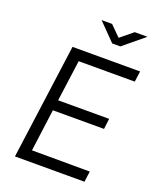

<svg xmlns="http://www.w3.org/2000/svg" viewBox="-166 -1031 939 1132"><g transform="rotate(20 303.0 -465.0)"><path d="M480 -930 402 -866 338 -930H272L378 -822H429L560 -930ZM67 0H503L512 -67L149 -68L184 -332H505L513 -398H193L228 -656H580L589 -723H165Z"/></g></svg>

Font: United Sans Light
Style: Italic
Weight: 300
Italic angle: -8°
Designer: Pablo Impallari, Rodrigo Fuenzalida (Modified by Dan O. Williams)
Version: Version 1.000;PS 001.000;hotconv 1.0.88;makeotf.lib2.5.64775